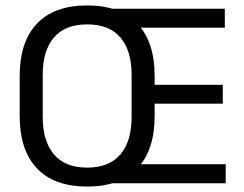

<svg xmlns="http://www.w3.org/2000/svg" viewBox="-20 -671 895 703"><path d="M299.1 12.1Q178.1 12.1 115.1 -54.7Q52.1 -121.6 52.1 -245.8V-393.5Q52.1 -517.4 115.1 -584.3Q178.1 -651.1 299.1 -651.1Q420.1 -651.1 483.1 -584.3Q546.2 -517.4 546.2 -393.5V-245.8Q546.2 -121.6 483.1 -54.7Q420.1 12.1 299.1 12.1ZM299.1 -57.3Q379.9 -57.3 420.9 -105.7Q461.9 -154.2 461.9 -242.7V-396.8Q461.9 -485.7 420.9 -533.7Q379.9 -581.7 299.1 -581.7Q218.4 -581.7 177.4 -533.7Q136.4 -485.7 136.4 -396.8V-242.7Q136.4 -154.2 177.4 -105.7Q218.4 -57.3 299.1 -57.3ZM378.2 0V-69.7H806.4V0ZM473.1 -291.5V-360.4H795.7V-291.5ZM377.6 -569.7V-639H803.1V-569.7Z"/></svg>

Font: Anek Gujarati Medium
Style: Regular
Weight: 500
Designer: Mrunmayee Ghaisas (Gujarati), Yesha Goshar (Latin)
Foundry: Ek Type
Version: Version 1.003